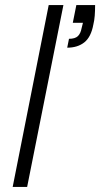

<svg xmlns="http://www.w3.org/2000/svg" viewBox="-20 -737 395 757"><path d="M355 -717Q355 -694 353.5 -675Q352 -656 348 -640Q339 -591 312.5 -570Q286 -549 245 -549L252 -584Q276 -584 287 -594.5Q298 -605 302 -627L307 -647H267L281 -717ZM172 -717H230L87 0H30Z"/></svg>

Font: Albert Sans Light
Style: Italic
Weight: 300
Italic angle: -11.25°
Designer: Andreas Rasmussen
Foundry: a.Foundry
Version: Version 1.025